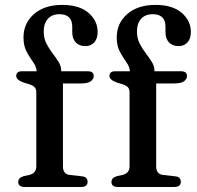

<svg xmlns="http://www.w3.org/2000/svg" viewBox="-20 -744 782 764"><path d="M230.5 -82Q230.5 -51 257 -48L305.5 -42.5Q328.5 -40.5 328.5 -20.5Q328.5 0 302.5 0H78Q52.5 0 52.5 -20Q52.5 -37 75.5 -43.5L97 -48Q124.5 -55 124.5 -82V-376.5Q124.5 -388.5 118.8 -395.8Q113 -403 97.5 -408.5L75.5 -415Q44.5 -426 44.5 -441.5Q44.5 -460.5 67.5 -460.5H126Q125 -478 112 -496.2Q99 -514.5 86.2 -537.8Q73.5 -561 73.5 -595Q73.5 -651.5 115.2 -688Q157 -724.5 227.5 -724.5Q295.5 -724.5 332 -693Q368.5 -661.5 368.5 -617Q368.5 -589.5 354.8 -575Q341 -560.5 319.5 -560.5Q295.5 -560.5 281.5 -575.2Q267.5 -590 267.5 -615.5V-637.5Q267.5 -687.5 216.5 -687.5Q187 -687.5 170.5 -669.2Q154 -651 154 -618Q154 -592 164.5 -571.2Q175 -550.5 188.8 -532.5Q202.5 -514.5 213 -497.8Q223.5 -481 223.5 -462.5V-460.5H328.5Q353 -460.5 353 -441.5Q353 -429 341 -420.5Q329 -412 302.5 -412H230.5ZM601.5 -82Q601.5 -51 628 -48L676.5 -42.5Q699.5 -40.5 699.5 -20.5Q699.5 0 673.5 0H449Q423.5 0 423.5 -20Q423.5 -37 446.5 -43.5L468 -48Q495.5 -55 495.5 -82V-376.5Q495.5 -388.5 489.8 -395.8Q484 -403 468.5 -408.5L446.5 -415Q415.5 -426 415.5 -441.5Q415.5 -460.5 438.5 -460.5H497Q496 -478 483 -496.2Q470 -514.5 457.2 -537.8Q444.5 -561 444.5 -595Q444.5 -651.5 486.2 -688Q528 -724.5 598.5 -724.5Q666.5 -724.5 703 -693Q739.5 -661.5 739.5 -617Q739.5 -589.5 725.8 -575Q712 -560.5 690.5 -560.5Q666.5 -560.5 652.5 -575.2Q638.5 -590 638.5 -615.5V-637.5Q638.5 -687.5 587.5 -687.5Q558 -687.5 541.5 -669.2Q525 -651 525 -618Q525 -592 535.5 -571.2Q546 -550.5 559.8 -532.5Q573.5 -514.5 584 -497.8Q594.5 -481 594.5 -462.5V-460.5H699.5Q724 -460.5 724 -441.5Q724 -429 712 -420.5Q700 -412 673.5 -412H601.5Z"/></svg>

Font: Fraunces 9pt S050
Style: Regular
Weight: 400
Version: Version 1.000; ttfautohint (v1.8.3)